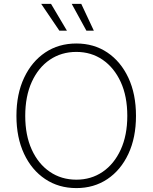

<svg xmlns="http://www.w3.org/2000/svg" viewBox="-20 -962 788 992"><path d="M374.5 9.8Q283.2 9.8 213.4 -36.9Q143.6 -83.5 104.2 -167.5Q64.9 -251.5 64.9 -363.3Q64.9 -476.1 104.5 -560.1Q144 -644 213.6 -690.7Q283.2 -737.3 374.5 -737.3Q465.3 -737.3 534.7 -690.7Q604 -644 643.3 -560.1Q682.6 -476.1 682.6 -363.3Q682.6 -251 643.3 -167Q604 -83 534.7 -36.6Q465.3 9.8 374.5 9.8ZM374.5 -33.7Q451.2 -33.7 510.5 -74.2Q569.8 -114.7 603.8 -189Q637.7 -263.2 637.7 -363.3Q637.7 -464.4 603.8 -538.3Q569.8 -612.3 510.5 -653.1Q451.2 -693.8 374.5 -693.8Q297.4 -693.8 237.8 -653.6Q178.2 -613.3 144.3 -539.1Q110.4 -464.8 110.4 -363.3Q110.4 -263.2 144 -189.2Q177.7 -115.2 237.3 -74.5Q296.9 -33.7 374.5 -33.7ZM426.3 -803.7 350.6 -941.9H399.9L464.8 -803.7ZM286.6 -803.7 192.9 -941.9H243.7L325.7 -803.7Z"/></svg>

Font: Inter 16pt ExtraLight
Style: Regular
Weight: 250
Version: Version 4.001;git-66647c0bb